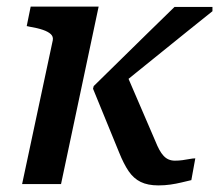

<svg xmlns="http://www.w3.org/2000/svg" viewBox="-20 -558 664 582"><path d="M361 -339 313 -273Q351 -304 390 -335.5Q429 -367 468 -398.5Q507 -430 546 -461.5Q585 -493 624 -524V-537H509Q468 -497 427 -457Q386 -417 345.5 -377Q305 -337 264 -297L262 -289L341 -96Q355 -61 370 -39Q385 -17 406.5 -6.5Q428 4 460 4Q479 4 496.5 1.5Q514 -1 530.5 -5Q547 -9 560 -12L572 -78Q565 -78 554.5 -76Q544 -74 533 -72.5Q522 -71 510 -71Q500 -71 491.5 -74.5Q483 -78 476 -85.5Q469 -93 463 -104Q457 -115 451 -130ZM165 0H47L140 -436Q142 -447 134 -454.5Q126 -462 110 -467.5Q94 -473 70 -477L61 -479L73 -538H279Z"/></svg>

Font: Roboto Serif Medium
Style: Italic
Weight: 500
Italic angle: -10°
Designer: Greg Gazdowicz
Foundry: Commercial Type
Version: Version 1.008